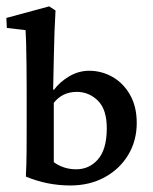

<svg xmlns="http://www.w3.org/2000/svg" viewBox="-23 -565 470 591"><path d="M56.6 -21.5Q58.6 -61.5 58.8 -97.2Q59.1 -132.8 59.1 -171.9V-283.7Q59.1 -326.2 58.6 -365.2Q58.1 -404.3 57.4 -432.9Q56.6 -461.4 55.7 -472.2L-2 -479L-3.4 -509.8L128.4 -545.4L147.9 -532.7Q146 -500 144.8 -467.8Q143.6 -435.5 142.8 -393.6Q142.1 -351.6 140.6 -289.6L143.1 -288.6Q160.6 -312.5 189.7 -329.8Q218.8 -347.2 251.5 -347.2Q290 -347.2 323.5 -328.1Q356.9 -309.1 377.4 -272.9Q397.9 -236.8 397.9 -186.5Q397.9 -131.8 371.6 -88.1Q345.2 -44.4 299.1 -19.3Q252.9 5.9 193.4 5.9Q122.1 5.9 56.6 -21.5ZM211.4 -43.9Q252 -43.9 278.6 -74.5Q305.2 -105 305.7 -168Q306.2 -227.5 278.6 -254.9Q251 -282.2 213.4 -282.2Q169.4 -282.2 142.6 -248.5V-65.9Q155.3 -56.2 173.1 -50Q190.9 -43.9 211.4 -43.9Z"/></svg>

Font: Lateef Medium
Style: Regular
Weight: 500
Designer: SIL International
Foundry: SIL International
Version: Version 4.200